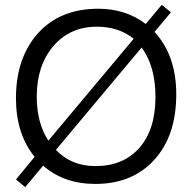

<svg xmlns="http://www.w3.org/2000/svg" viewBox="-20 -748 794 793"><path d="M158.2 -64 84 24.9 45.9 -6.8 123 -100.1Q45.9 -195.3 45.9 -341.8Q45.9 -509.3 137 -610.6Q228 -711.9 385.7 -711.9Q500 -711.9 582 -648.9L647.9 -728L686 -697.3L618.2 -616.2Q708 -518.6 708 -358.9Q708 -187.5 617.2 -87.9Q526.4 11.7 374 11.7Q244.1 11.7 158.2 -64ZM532.2 -587.9Q470.7 -637.7 379.9 -637.7Q269 -637.7 200.4 -557.6Q131.8 -477.5 131.8 -349.1Q131.8 -240.2 179.7 -167ZM564.9 -551.8 210.9 -128.9Q274.9 -62 374 -62Q489.3 -62 555.7 -137.5Q622.1 -212.9 622.1 -347.7Q622.1 -474.6 564.9 -551.8Z"/></svg>

Font: Segoe UI Historic
Style: Regular
Weight: 400
Foundry: Microsoft Corporation
Version: Version 1.03